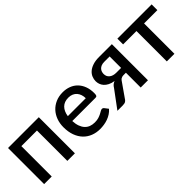

<svg xmlns="http://www.w3.org/2000/svg" viewBox="95 -1215 1918 1918"><g transform="rotate(-45 1054.0 -255.5)"><path d="M500.5 -510H65.5V0H173V-429H393.5V0H500.5Z M845.5 -518C807.8 -518 774.1 -511.4 744.2 -498.2C714.4 -485.1 689.1 -467.2 668.2 -444.5C647.4 -421.8 631.4 -395.2 620.2 -364.5C609.1 -333.8 603.5 -300.8 603.5 -265.5C603.5 -221.2 609.7 -182 622.2 -148C634.7 -114 652.1 -85.5 674.2 -62.5C696.4 -39.5 722.6 -22.1 752.7 -10.3C782.9 1.6 815.7 7.5 851 7.5C869 7.5 887.5 6.1 906.5 3.2C925.5 0.4 944 -4.3 962 -10.8C980 -17.3 997 -25.7 1013 -36C1029 -46.3 1043.3 -59 1056 -74L1025.5 -113.5C1020.8 -120.2 1014.2 -123.5 1005.5 -123.5C998.8 -123.5 991.5 -121.1 983.5 -116.3C975.5 -111.4 965.8 -106.1 954.5 -100.3C943.2 -94.4 929.8 -89.1 914.5 -84.2C899.2 -79.4 881 -77 860 -77C838 -77 818.1 -80.4 800.2 -87.2C782.4 -94.1 767.1 -104.5 754.2 -118.5C741.4 -132.5 731.2 -150.1 723.5 -171.2C715.8 -192.4 711.3 -217.5 710 -246.5H1037.5C1047.2 -246.5 1053.8 -249.3 1057.5 -255C1061.2 -260.7 1063 -271.8 1063 -288.5C1063 -324.8 1057.6 -357.2 1046.7 -385.7C1035.9 -414.2 1020.8 -438.3 1001.5 -458C982.2 -477.7 959.2 -492.6 932.5 -502.7C905.8 -512.9 876.8 -518 845.5 -518ZM847.5 -440C866.8 -440 883.9 -436.7 898.7 -430.2C913.6 -423.7 926 -414.7 936 -403.2C946 -391.7 953.6 -378.2 958.7 -362.7C963.9 -347.2 966.5 -330.5 966.5 -312.5H713C719 -352.8 733.2 -384.2 755.5 -406.5C777.8 -428.8 808.5 -440 847.5 -440Z M1532.5 0V-510H1351.5C1316.5 -510 1286.6 -505.8 1261.8 -497.2C1236.9 -488.8 1216.7 -477.6 1201 -463.8C1185.3 -449.9 1173.9 -434.2 1166.8 -416.5C1159.6 -398.8 1156 -380.8 1156 -362.5C1156 -348.5 1158.4 -334.4 1163.3 -320.2C1168.1 -306.1 1175.8 -293 1186.5 -281C1197.2 -269 1211.2 -258.5 1228.5 -249.5C1245.8 -240.5 1266.8 -234.2 1291.5 -230.5C1268.8 -222.5 1251.2 -207.5 1238.5 -185.5L1101 0H1175C1194 0 1208.3 -3.1 1217.8 -9.2C1227.3 -15.4 1235.5 -24.8 1242.5 -37.5L1338 -174C1341.3 -179.3 1344.8 -184.2 1348.3 -188.5C1351.8 -192.8 1355.8 -196.5 1360.3 -199.5C1364.8 -202.5 1370.2 -204.8 1376.5 -206.5C1382.8 -208.2 1390.8 -209 1400.5 -209H1430V0ZM1263.5 -357.5C1263.5 -366.8 1265 -376.3 1268 -386C1271 -395.7 1276 -404.4 1283 -412.2C1290 -420.1 1299.3 -426.5 1311 -431.5C1322.7 -436.5 1337.2 -439 1354.5 -439H1430V-277H1362.5C1332.2 -277 1308.1 -284.2 1290.3 -298.5C1272.4 -312.8 1263.5 -332.5 1263.5 -357.5Z M1610.5 -510V-429H1799V0H1906.5V-429H2094.5V-510Z"/></g></svg>

Font: Lato Semibold
Style: Regular
Weight: 600
Designer: Lukasz Dziedzic
Foundry: tyPoland Lukasz Dziedzic
Version: Version 2.006; 2014-01-15